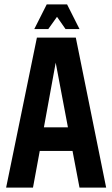

<svg xmlns="http://www.w3.org/2000/svg" viewBox="-20 -859 514 879"><path d="M241 -782 201 -726H137L194 -839H287L344 -726H280ZM181 -276H291L235 -572ZM344 0 312 -168H162L131 0H8L149 -687H327L466 0Z"/></svg>

Font: Khand ExtraBold
Style: Regular
Weight: 800
Designer: Sanchit Sawaria and Jyotish Sonowal (Devanagari), Satya Rajpurohit (Latin)
Foundry: Indian Type Foundry
Version: Version 2.000;PS 1.0;hotconv 1.0.79;makeotf.lib2.5.61930